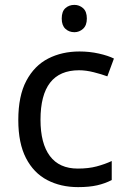

<svg xmlns="http://www.w3.org/2000/svg" viewBox="-20 -757 520 787"><path d="M300 10Q229 10 173.5 -19Q118 -48 86.5 -109Q55 -170 55 -265Q55 -364 88 -426Q121 -488 177.5 -517Q234 -546 306 -546Q347 -546 385 -537.5Q423 -529 447 -517L420 -444Q396 -453 364 -461Q332 -469 304 -469Q146 -469 146 -266Q146 -169 184.5 -117.5Q223 -66 299 -66Q343 -66 376.5 -75Q410 -84 438 -97V-19Q411 -5 378.5 2.5Q346 10 300 10ZM285 -737Q305 -737 320.5 -723.5Q336 -710 336 -681Q336 -653 320.5 -639Q305 -625 285 -625Q263 -625 248 -639Q233 -653 233 -681Q233 -710 248 -723.5Q263 -737 285 -737Z"/></svg>

Font: Noto Sans Old North Arabian
Style: Regular
Weight: 400
Designer: Monotype Design Team
Foundry: Monotype Imaging Inc.
Version: Version 2.001; ttfautohint (v1.8.4.7-5d5b)